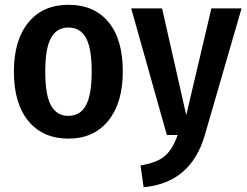

<svg xmlns="http://www.w3.org/2000/svg" viewBox="-20 -564 1031 802"><path d="M493 -265Q493 -135 432.5 -60Q372 15 266 15Q159 15 98.5 -58.5Q38 -132 38 -265Q38 -396 98.5 -470Q159 -544 266 -544Q373 -544 433 -472Q493 -400 493 -265ZM989 -529 835 2Q777 200 580 218L567 127Q635 116 668 88Q701 60 722 0H677L528 -529H657L758 -83L863 -529ZM169 -265Q169 -167 193 -123.5Q217 -80 266 -80Q315 -80 339 -124Q363 -168 363 -265Q363 -363 339 -406Q315 -449 266 -449Q217 -449 193 -405.5Q169 -362 169 -265Z"/></svg>

Font: Fira Sans Condensed Medium
Style: Regular
Weight: 500
Width: 3
Designer: Carrois Corporate & Edenspiekermann AG
Foundry: Carrois Corporate GbR & Edenspiekermann AG
Version: Version 4.203;PS 004.203;hotconv 1.0.88;makeotf.lib2.5.64775